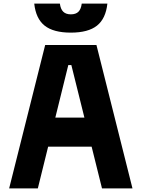

<svg xmlns="http://www.w3.org/2000/svg" viewBox="-20 -1051 790 1071"><path d="M31 0 232 -800H518L719 0H549L378 -688H361L191 0ZM178 -233V-395H572V-233ZM314 -1031Q318 -1000 333 -985.5Q348 -971 375 -971Q403 -971 417.5 -985.5Q432 -1000 436 -1031H579Q570 -947 521 -908Q472 -869 375 -869Q278 -869 229 -908Q180 -947 171 -1031Z"/></svg>

Font: Martian Mono SemiExpanded
Style: Bold
Weight: 700
Width: 6
Designer: Roman Shamin
Foundry: Evil Martians
Version: Version 1.000